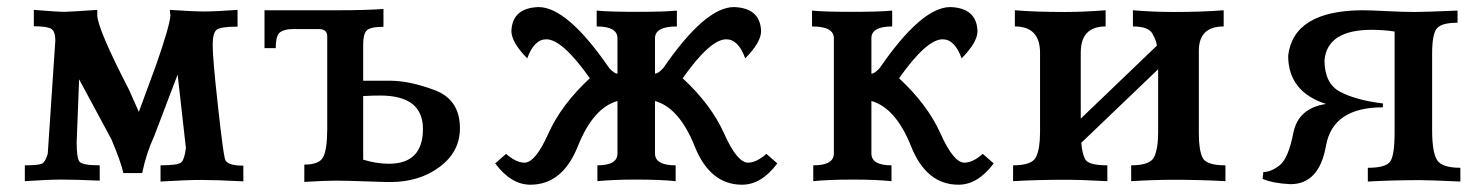

<svg xmlns="http://www.w3.org/2000/svg" viewBox="-20 -502 4105 532"><path d="M424.8 1V-43.9Q472.7 -43.9 481.9 -52Q491.2 -60.1 495.1 -91.8L472.2 -295.4L407.7 -126Q384.8 -76.2 374 -22.5H321.8Q314.9 -54.2 288.6 -116.2L199.2 -282.2L192.4 -107.4Q192.4 -64 200.4 -54Q208.5 -43.9 256.3 -43.9V-1.5Q189.9 -4.4 149.9 -4.4Q114.3 -4.4 48.8 0V-43.9Q85.4 -43.9 95.5 -48.3Q105.5 -52.7 112.3 -75.7L133.3 -389.6Q133.3 -414.6 122.3 -421.9Q111.3 -429.2 73.7 -429.2V-474.6Q139.6 -469.2 159.2 -469.2Q170.4 -469.2 249.5 -474.6V-460.4Q249.5 -423.8 337.9 -252.4L364.7 -191.9L412.1 -320.8Q449.7 -428.2 452.1 -458L450.7 -474.6Q516.6 -470.2 546.4 -470.2Q576.7 -470.2 638.2 -474.6V-428.2Q589.8 -428.2 579.6 -418.9Q569.3 -409.7 569.3 -377.4Q569.3 -340.3 583.5 -211.7Q597.7 -83 603 -62.5Q606.4 -43 654.3 -43V0.5Q580.6 -3.4 539.1 -3.4Q494.1 -3.4 424.8 1Z M1057.6 -48.3Q1151.9 -48.3 1151.9 -145Q1151.9 -237.3 1033.2 -237.3Q1010.7 -237.3 986.3 -235.8V-59.6Q1022.9 -48.3 1057.6 -48.3ZM1061.5 2.4Q1045.4 2.4 991.9 0.5Q938.5 -1.5 909.7 -1.5Q884.3 -1.5 823.2 2V-45.9Q864.3 -45.9 875.2 -66.2Q886.2 -86.4 886.7 -142.1V-401.4Q886.7 -421.4 863.8 -421.4H790.5Q768.6 -421.4 756.3 -412.8Q744.1 -404.3 744.1 -368.7H712.9V-473.6H922.4Q990.2 -473.6 1042.5 -477.1V-427.7Q1006.3 -427.7 996.3 -417.7Q986.3 -407.7 986.3 -379.4V-278.3H1062Q1114.7 -278.3 1184.6 -252.2Q1254.4 -226.1 1254.4 -146.5Q1254.4 -81.5 1198.2 -39.6Q1142.1 2.4 1061.5 2.4Z M2036.1 9.8Q1947.3 9.8 1904.8 -96.7Q1862.3 -203.1 1794.9 -222.2V-76.7Q1794.9 -43.9 1852.1 -43.9V0Q1810.1 -4.4 1742.2 -4.4Q1678.2 -4.4 1635.3 0V-43.9Q1690.9 -43.9 1690.9 -76.7V-222.2Q1623.5 -203.1 1581.1 -96.7Q1538.6 9.8 1449.7 9.8Q1396 9.8 1352.1 -49.3L1382.3 -75.7Q1410.2 -51.3 1433.1 -51.3Q1463.4 -51.3 1499.3 -131.6Q1535.2 -211.9 1614.3 -285.2Q1538.1 -393.1 1493.7 -393.1Q1460 -393.1 1440.9 -340.3Q1397 -384.8 1397 -416Q1399.4 -480 1472.2 -482.4Q1551.8 -482.4 1668 -313.5Q1682.1 -297.9 1690.9 -297.9V-396Q1690.9 -428.7 1633.3 -428.7V-472.7Q1665.5 -469.2 1747.6 -469.2Q1823.2 -469.2 1855.5 -472.7V-428.7Q1794.9 -428.7 1794.9 -396V-297.9Q1803.7 -297.9 1817.9 -313.5Q1934.1 -482.4 2013.7 -482.4Q2086.4 -480 2088.9 -416Q2088.9 -384.8 2044.9 -340.3Q2025.9 -393.1 1992.2 -393.1Q1947.8 -393.1 1871.6 -285.2Q1950.7 -211.9 1986.6 -131.6Q2022.5 -51.3 2052.7 -51.3Q2075.7 -51.3 2103.5 -75.7L2133.8 -49.3Q2089.8 9.8 2036.1 9.8Z M2635.7 9.8Q2546.9 9.8 2504.4 -96.7Q2461.9 -203.1 2394.5 -222.2V-76.7Q2394.5 -43.9 2450.2 -43.9V0Q2407.2 -4.4 2343.3 -4.4Q2275.4 -4.4 2233.4 0V-43.9Q2290.5 -43.9 2290.5 -76.7V-396Q2290.5 -428.7 2230 -428.7V-472.7Q2262.2 -469.2 2337.9 -469.2Q2419.9 -469.2 2452.1 -472.7V-428.7Q2394.5 -428.7 2394.5 -396V-297.9Q2403.3 -297.9 2417.5 -313.5Q2533.7 -482.4 2613.3 -482.4Q2686 -480 2688.5 -416Q2688.5 -384.8 2644.5 -340.3Q2625.5 -393.1 2591.8 -393.1Q2547.4 -393.1 2471.2 -285.2Q2550.3 -211.9 2586.2 -131.6Q2622.1 -51.3 2652.3 -51.3Q2675.3 -51.3 2703.1 -75.7L2733.4 -49.3Q2689.5 9.8 2635.7 9.8Z M3375.5 0Q3304.7 -3.9 3233.4 -3.9Q3178.7 -3.9 3114.3 0V-43.9Q3167 -43.9 3178 -67.1Q3189 -90.3 3189 -134.8V-310.1L2976.1 -106.4Q2978 -78.6 2986.6 -61.3Q2995.1 -43.9 3048.3 -43.9V0Q2977.5 -3.9 2930.7 -3.9Q2851.6 -3.9 2787.1 0V-43.9Q2839.8 -43.9 2850.8 -67.1Q2861.8 -90.3 2861.8 -134.8V-355.5Q2861.8 -428.7 2792 -428.7V-473.6Q2846.7 -468.8 2930.7 -468.8Q2982.9 -468.8 3043.5 -473.6V-428.7Q2974.6 -428.7 2974.6 -356.4V-173.3L3185.5 -375.5Q3184.1 -389.2 3173.1 -408.9Q3162.1 -428.7 3119.1 -428.7V-473.6Q3173.8 -468.8 3233.4 -468.8Q3310.1 -468.8 3370.6 -473.6V-428.7Q3301.8 -428.7 3301.8 -361.3V-131.8Q3301.8 -86.4 3312 -65.2Q3322.3 -43.9 3375.5 -43.9Z M3555.7 8.3Q3508.3 6.3 3478.5 -6.3L3480.5 -25.4Q3502.4 -25.4 3526.1 -44.4Q3549.8 -63.5 3563.5 -133.1Q3577.1 -202.6 3654.3 -213.9Q3549.3 -247.6 3549.3 -348.1Q3564.5 -472.2 3754.4 -473.6Q3775.4 -473.6 3822 -471.2Q3868.7 -468.8 3899.9 -468.8Q3928.7 -468.8 4018.6 -472.7V-439Q3974.1 -439 3961.2 -423.1Q3948.2 -407.2 3948.2 -354V-141.1Q3948.2 -80.6 3961.7 -58.8Q3975.1 -37.1 4026.4 -37.1V1Q3939 -2.9 3915.5 -2.9Q3839.4 -2.9 3770 1V-37.1Q3818.8 -37.1 3831.5 -53.7Q3844.2 -70.3 3844.2 -135.3V-414.6Q3814 -419.4 3780.8 -419.4Q3658.2 -419.4 3649.9 -335.4Q3649.9 -270.5 3693.4 -247.6Q3736.8 -224.6 3812 -215.3L3811.5 -204.6Q3672.9 -204.6 3654.1 -98.1Q3635.3 8.3 3555.7 8.3Z"/></svg>

Font: Kelvinch
Style: Bold
Weight: 700
Designer: Paul James Miller
Foundry: High-Logic / Made with FontCreator
Version: Version 3.501;March 28, 2021;FontCreator 13.0.0.2683 64-bit